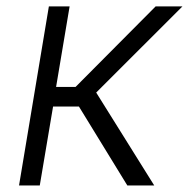

<svg xmlns="http://www.w3.org/2000/svg" viewBox="-20 -565 576 585"><path d="M38 0 128.9 -545.5H192.1L150.9 -300.1H210.2L454.2 -545.5H535.9L273.1 -283L449.9 0H367.9L220.5 -240.4H141.7L101.2 0Z"/></svg>

Font: Inter UI Light
Style: Italic
Weight: 300
Italic angle: 9.39999°
Designer: Rasmus Andersson
Foundry: rsms
Version: 3.2;8d6f07862